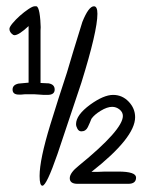

<svg xmlns="http://www.w3.org/2000/svg" viewBox="-20 -591 493 611"><path d="M131 -289Q126 -289 119.5 -289Q113 -289 105 -290Q96 -291 89.5 -291Q83 -291 79 -291H59Q52 -290 47.5 -290Q43 -290 40 -290Q20 -290 20 -306Q20 -321 39 -325L71 -328V-508Q40 -479 26 -479L22 -480Q10 -488 10 -499Q10 -505 20 -517Q30 -529 43.5 -541Q57 -553 70.5 -562Q84 -571 90 -571H96Q108 -568 110 -494Q109 -515 109 -493.5Q109 -472 109 -406V-327Q122 -326 129 -326Q136 -326 138 -325Q154 -321 154 -306Q154 -289 131 -289ZM115 0Q106 0 106 -31Q106 -83 140 -194Q153 -236 166 -277Q179 -318 193 -360Q201 -387 213 -427Q225 -467 242 -521Q262 -571 279 -571Q290 -571 290 -547Q290 -492 239 -328Q220 -271 201 -214.5Q182 -158 163 -101Q128 0 115 0ZM227 -6Q202 -6 202 -24Q202 -41 231 -64Q371 -178 371 -222Q371 -234 360.5 -242.5Q350 -251 337 -251Q321 -251 300.5 -238.5Q280 -226 271 -213Q266 -200 259.5 -186.5Q253 -173 239 -173Q231 -173 226.5 -181Q222 -189 222 -196Q222 -225 267 -258Q310 -289 340 -289Q369 -289 389.5 -267.5Q410 -246 410 -218Q410 -153 271 -44Q278 -44 289 -44Q300 -44 314 -45H356Q413 -45 413 -26Q413 -6 388 -6Z"/></svg>

Font: Dongol
Style: Regular
Weight: 400
Designer: Abdo Mohamed and Ibrahim Hamdi
Foundry: Protype Foundry
Version: Version 1.000;hotconv 1.0.109;makeotfexe 2.5.65596